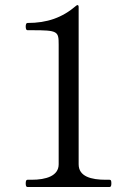

<svg xmlns="http://www.w3.org/2000/svg" viewBox="-20 -749 527 769"><path d="M419 0C424 0 426 -5 426 -14C426 -24 425 -29 419 -29H404C345 -29 295 -42 295 -91V-722C295 -729 290 -731 285 -726C229 -678 169 -657 90 -657C85 -657 83 -651 83 -643C83 -634 85 -628 90 -628H107C212 -628 215 -624 215 -570V-91C215 -45 166 -29 106 -29H90C85 -29 83 -24 83 -14C83 -5 85 0 90 0Z"/></svg>

Font: Shippori Mincho OTF
Style: Regular
Weight: 400
Designer: FONTDASU
Foundry: FONTDASU / Google Inc. / but / Adobe
Version: Version 3.300;hotconv 1.0.109;makeotfexe 2.5.65596